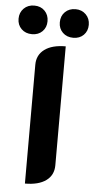

<svg xmlns="http://www.w3.org/2000/svg" viewBox="-92 -939 482 983"><g transform="rotate(5 149.5 -447.0)"><path d="M75 -602Q75 -652 113.5 -680.5Q152 -709 222 -709V-98Q222 -47 183.5 -19Q145 9 75 9ZM-31 -829Q-31 -861 -10 -882Q11 -903 44 -903Q77 -903 97.5 -882Q118 -861 118 -829Q118 -797 97.5 -776.5Q77 -756 44 -756Q11 -756 -10 -776.5Q-31 -797 -31 -829ZM181 -829Q181 -862 202 -882.5Q223 -903 256 -903Q288 -903 309 -882Q330 -861 330 -829Q330 -797 309.5 -776.5Q289 -756 256 -756Q223 -756 202 -776.5Q181 -797 181 -829Z"/></g></svg>

Font: K2D ExtraBold
Style: Regular
Weight: 800
Designer: Katatrad Aksorn Co.,Ltd.
Foundry: Cadson Demak Co.,Ltd.
Version: Version 1.000; ttfautohint (v1.6)